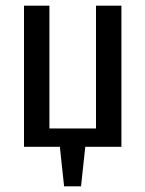

<svg xmlns="http://www.w3.org/2000/svg" viewBox="-20 -520 515 680"><path d="M207 140 192 0H65V-500H155V-65H320V-500H410V0H282L267 140Z"/></svg>

Font: Cuprum
Style: Regular
Weight: 400
Designer: Jovanny Lemonad
Foundry: Jovanny Lemonad
Version: Version 1.002